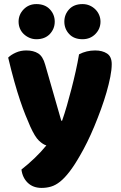

<svg xmlns="http://www.w3.org/2000/svg" viewBox="-20 -743 590 940"><path d="M128 -124Q117 -149 104.5 -180Q92 -211 78.5 -251Q65 -291 50.5 -342.5Q36 -394 20 -461Q34 -475 57.5 -485.5Q81 -496 109 -496Q144 -496 167 -481.5Q190 -467 201 -427L280 -152H284Q296 -186 307.5 -226Q319 -266 330 -308.5Q341 -351 350.5 -393.5Q360 -436 367 -477Q403 -496 446 -496Q481 -496 504 -481Q527 -466 527 -429Q527 -402 520 -366.5Q513 -331 501.5 -291Q490 -251 474.5 -208.5Q459 -166 442 -125Q425 -84 407 -47.5Q389 -11 372 18Q344 67 320 98Q296 129 274 146.5Q252 164 230 170.5Q208 177 184 177Q142 177 116 152Q90 127 85 87Q117 62 149 31.5Q181 1 207 -31Q190 -36 170.5 -54.5Q151 -73 128 -124ZM71 -637Q71 -672 96 -697.5Q121 -723 158 -723Q200 -723 224 -697.5Q248 -672 248 -637Q248 -602 224 -576.5Q200 -551 158 -551Q140 -551 124 -558Q108 -565 96 -576.5Q84 -588 77.5 -603.5Q71 -619 71 -637ZM295 -637Q295 -672 318.5 -697.5Q342 -723 384 -723Q403 -723 419 -716Q435 -709 447 -697Q459 -685 465.5 -669.5Q472 -654 472 -637Q472 -602 447 -576.5Q422 -551 384 -551Q342 -551 318.5 -576.5Q295 -602 295 -637Z"/></svg>

Font: Baloo
Style: Regular
Weight: 400
Designer: Sarang Kulkarni and Ek Type
Foundry: Ek Type
Version: Version 1.100;PS 1.000;hotconv 1.0.88;makeotf.lib2.5.647800;